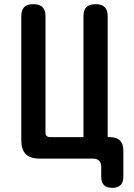

<svg xmlns="http://www.w3.org/2000/svg" viewBox="-20 -760 640 920"><path d="M571 87Q571 114 557.5 127Q544 140 518 140Q491 140 478 127Q465 114 465 87V40Q465 20 455 10Q445 0 425 0H171Q125 0 103.5 -21.5Q82 -43 82 -88V-682Q82 -712 96 -726Q110 -740 140 -740Q169 -740 183.5 -726Q198 -712 198 -682V-125Q198 -114 203.5 -108.5Q209 -103 220 -103H380V-682Q380 -712 394 -726Q408 -740 438 -740Q467 -740 481.5 -726Q496 -712 496 -682V-103H505Q538 -103 554.5 -87Q571 -71 571 -38Z"/></svg>

Font: Maple Mono NL SemiBold
Style: Regular
Weight: 600
Monospace: yes
Designer: subframe7536
Version: Version 7.000